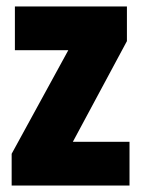

<svg xmlns="http://www.w3.org/2000/svg" viewBox="-20 -573 437 593"><path d="M380 0V-135H205L372 -446V-553H26V-418H191L16 -98V0Z"/></svg>

Font: Noto Sans Ethiopic ExtraCondensed Black
Style: Regular
Weight: 900
Width: 2
Designer: Monotype Design Team
Foundry: Monotype Imaging Inc.
Version: Version 2.102